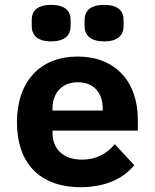

<svg xmlns="http://www.w3.org/2000/svg" viewBox="-20 -762 640 794"><path d="M313.9 12.1C425.1 12.1 495 -29.8 535.2 -78.8L454.9 -165.8C422.9 -127.8 380 -101.9 318.9 -101.9C240.1 -101.9 197.1 -147 197.1 -213.1V-221.9H550.1V-266C550.1 -426.8 454.9 -528.1 301.1 -528.1C146 -528.1 50.1 -425.1 50.1 -256C50.1 -90.9 141 12.1 313.9 12.1ZM111.2 -654.1C111.2 -619 132.1 -590.9 191.1 -590.9C251.1 -590.9 272 -619 272 -654.1V-680C272 -714.8 251.1 -741.8 191.1 -741.8C132.1 -741.8 111.2 -714.8 111.2 -680ZM197.1 -305V-312.9C197.1 -378.9 237.9 -421.9 301.8 -421.9C366.1 -421.9 404.8 -380 404.8 -312.9V-305ZM329.9 -654.1C329.9 -619 351.2 -590.9 411.2 -590.9C470.2 -590.9 491.1 -619 491.1 -654.1V-680C491.1 -714.8 470.2 -741.8 411.2 -741.8C351.2 -741.8 329.9 -714.8 329.9 -680Z"/></svg>

Font: Margiela Mono Bold
Style: Regular
Weight: 700
Designer: Mike Abbink, Paul van der Laan, Pieter van Rosmalen
Foundry: Bold Monday
Version: Version 2.003 2021